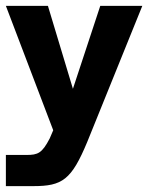

<svg xmlns="http://www.w3.org/2000/svg" viewBox="-20 -434 514 653"><path d="M93 199C192 199 223 178 277 48L464 -414H321L228 -132L143 -414H0L161 9L149 37C123 87 109 93 70 93H0V199Z"/></svg>

Font: OSH Darker Grotesque Black
Style: Regular
Weight: 900
Designer: Gabriel Lam
Foundry: TypeRant
Version: Version 1.000;Glyphs 3.1.1 (3148)